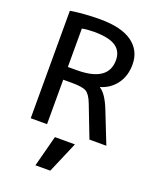

<svg xmlns="http://www.w3.org/2000/svg" viewBox="-179 -844 992 1217"><g transform="rotate(20 317.0 -235.0)"><path d="M212 270 267 60H402L312 270ZM192 -300V0H82V-725Q176 -740 282 -740Q426 -740 499 -687Q572 -634 572 -540Q572 -464 533 -410Q494 -356 427 -336V-334Q470 -308 507 -215L592 0H478L395 -215Q374 -269 348.5 -284.5Q323 -300 252 -300ZM192 -386H252Q464 -386 464 -530Q464 -591 418.5 -621.5Q373 -652 272 -652Q227 -652 192 -645Z"/></g></svg>

Font: M PLUS 1p Medium
Style: Regular
Weight: 500
Version: Version 1.062